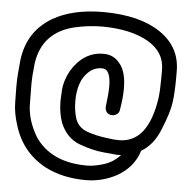

<svg xmlns="http://www.w3.org/2000/svg" viewBox="-55 -855 900 909"><g transform="rotate(5 395.0 -400.0)"><path d="M386 0Q274 0 190 -44Q78 -105 40 -230Q21 -289 21 -338Q21 -380 20 -402V-422Q20 -465 28 -539Q45 -677 160 -745Q254 -800 402 -800Q574 -799 672 -732.5Q770 -666 770 -551V-514Q770 -452 763.5 -402.5Q757 -353 722 -269Q693 -196 635 -161Q610 -81 532 -37Q463 0 386 0ZM386 -69Q419 -69 464.5 -83Q510 -97 542 -133L524 -132L460 -138Q405 -143 343 -166Q281 -189 251 -259Q234 -307 234 -364Q234 -375 236.5 -416Q239 -457 265 -507Q323 -603 418 -603Q467 -603 496 -565Q528 -527 528 -447Q528 -403 518 -345Q516 -331 505.5 -324Q495 -317 484 -317Q466 -317 456 -330Q450 -340 450 -350V-356Q458 -415 458 -451Q458 -514 434 -530Q427 -534 415 -534Q361 -534 326 -474Q304 -431 304 -369Q304 -321 317 -283Q332 -244 372.5 -229Q413 -214 469 -207H470Q500 -202 526 -202Q663 -202 695 -415Q700 -454 700 -512V-551Q700 -637 618 -683.5Q536 -730 402 -731Q337 -731 271 -716Q119 -680 97 -531Q90 -469 90 -431L91 -338Q91 -262 137 -184Q213 -69 386 -69Z"/></g></svg>

Font: Bubblez Graffiti
Style: Regular
Weight: 400
Designer: GGBotNet
Foundry: GGBotNet
Version: 1.00